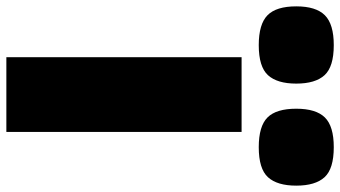

<svg xmlns="http://www.w3.org/2000/svg" viewBox="-348 -817 1070 604"><g transform="rotate(90 187.0 -515.0)"><path d="M65 -740H300V0H65ZM27 -794Q-39 -794 -67 -821.5Q-95 -849 -95 -912Q-95 -974 -67 -1002Q-39 -1030 27 -1030Q95 -1030 121.5 -1001Q148 -972 148 -912Q148 -852 121.5 -823Q95 -794 27 -794ZM348 -794Q282 -794 254.5 -821.5Q227 -849 227 -912Q227 -974 254.5 -1002Q282 -1030 348 -1030Q416 -1030 442.5 -1001Q469 -972 469 -912Q469 -852 442.5 -823Q416 -794 348 -794Z"/></g></svg>

Font: Encode Sans Wide
Style: Black
Weight: 900
Designer: Pablo Impallari, Andres Torresi
Foundry: Pablo Impallari, Andres Torresi
Version: Version 1.000; ttfautohint (v1.00) -l 8 -r 50 -G 200 -x 14 -